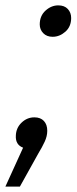

<svg xmlns="http://www.w3.org/2000/svg" viewBox="-70 -544 285 715"><path d="M78 -453Q78 -485 99.5 -504.5Q121 -524 147 -524Q170 -524 182.5 -510.5Q195 -497 195 -477Q195 -445 173.5 -426Q152 -407 126 -407Q104 -407 91 -420.5Q78 -434 78 -453ZM-50 151 16 6Q-13 -5 -11 -39Q-10 -68 10.5 -87.5Q31 -107 58 -107Q81 -107 93.5 -93.5Q106 -80 106 -57Q106 -37 96.5 -16.5Q87 4 73 27L4 151Z"/></svg>

Font: Radio Canada Condensed
Style: Italic
Weight: 400
Width: 3
Italic angle: -12°
Designer: Charles Daoud, Etienne Aubert Bonn, Alexandre Saumier Demers, Jacques Le Bailly
Foundry: Radio-Canada
Version: Version 2.104; ttfautohint (v1.8.4.7-5d5b);gftools[0.9.28.de